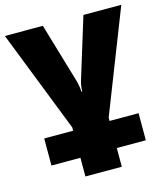

<svg xmlns="http://www.w3.org/2000/svg" viewBox="-117 -643 844 973"><g transform="rotate(-15 305.5 -156.5)"><path d="M58.1 0H210V-17.1L0 -553.2H199.2L293 -235.8Q293.5 -233.4 294.9 -227.5Q296.4 -221.7 297.9 -213.6Q299.3 -205.6 300.5 -196.8Q301.8 -188 301.8 -180.2H306.2Q306.2 -208.5 314 -234.9L412.1 -553.2H610.8L400.9 -17.1V0H553.2V142.1H400.9V240.2H210V142.1H58.1Z"/></g></svg>

Font: Open Sans ExtBd
Style: Bold
Weight: 800
Foundry: Ascender Corporation
Version: Version 1.10